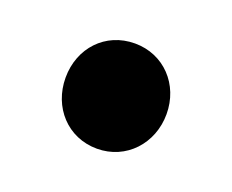

<svg xmlns="http://www.w3.org/2000/svg" viewBox="-53 -286 457 379"><g transform="rotate(20 175.5 -96.5)"><path d="M176 14C237 14 282 -35 282 -97C282 -159 237 -207 176 -207C114 -207 70 -159 70 -97C70 -35 114 14 176 14Z"/></g></svg>

Font: Noto Sans JP Black
Style: Regular
Weight: 900
Designer: Ryoko NISHIZUKA 西塚涼子 (kana, bopomofo & ideographs); Paul D. Hunt (Latin, Greek & Cyrillic); Sandoll Communications 산돌커뮤니
Foundry: Adobe
Version: Version 2.002;hotconv 1.0.116;makeotfexe 2.5.65601